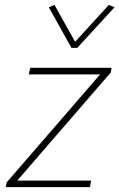

<svg xmlns="http://www.w3.org/2000/svg" viewBox="-20 -770 491 790"><path d="M4 0 7 -19 392 -464H99L104 -491H439L436 -472L51 -27H355L350 0ZM274 -573 181 -740 204 -750 289 -598 428 -750 451 -740 298 -573Z"/></svg>

Font: Livvic Thin
Style: Italic
Weight: 250
Italic angle: -10°
Designer: Jacques Le Bailly, Baron von Fonthausen
Version: Version 1.001; ttfautohint (v1.8.2)